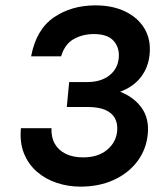

<svg xmlns="http://www.w3.org/2000/svg" viewBox="-20 -682 600 716"><path d="M279.9 14Q234 14 191.9 0Q149.9 -13.9 118 -41.4Q86 -69 69.5 -109.7Q53 -150.5 58 -203.9H172Q170.5 -170 184.5 -145.6Q198.5 -121.2 225.5 -108.2Q252.5 -95.1 289.9 -95.1Q344.8 -95.1 378.7 -122.7Q412.6 -150.4 416.9 -192.9Q419.5 -221 408.6 -241.1Q397.7 -261.2 372.6 -272.1Q347.5 -283 307 -283H229.1L237.9 -376H305.1Q356 -376 387.6 -400.5Q419.2 -425 423 -467Q426 -504.6 403.5 -529.8Q381.1 -555 330 -555Q288.8 -555 255.2 -536.4Q221.6 -517.8 207.9 -471.9H96Q115 -572 180.6 -617Q246.2 -662 336 -662Q399.5 -662 446.9 -639.2Q494.3 -616.4 518.7 -575.7Q543 -535 538.1 -481Q533.8 -431.5 505.7 -394.8Q477.6 -358.2 428 -339.9Q479.1 -320 507.9 -280.3Q536.6 -240.6 531.1 -182.1Q525.6 -124.6 492.2 -80.3Q458.9 -36 404.2 -11Q349.6 14 279.9 14Z"/></svg>

Font: Karla
Style: Italic
Weight: 400
Italic angle: -8°
Designer: Jonathan Pinhorn
Version: Version 2.004;gftools[0.9.33]